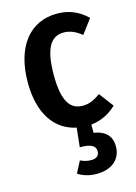

<svg xmlns="http://www.w3.org/2000/svg" viewBox="-120 -609 655 923"><g transform="rotate(-15 207.5 -147.0)"><path d="M407 -46 353 -118C322 -96 298 -84 264 -84C206 -84 167 -125 167 -262C167 -399 204 -448 265 -448C298 -448 325 -435 354 -412L407 -483C364 -524 317 -544 257 -544C122 -544 37 -437 37 -260C37 -107 101 -12 208 10L198 105C253 105 276 118 276 145C276 169 260 179 236 179C214 179 198 174 182 166L152 224C174 239 206 250 244 250C318 250 367 211 367 145C367 96 339 64 280 55V14C330 9 372 -13 407 -46Z"/></g></svg>

Font: Fira Sans Condensed Medium
Style: Regular
Weight: 500
Width: 3
Designer: Carrois Corporate & Edenspiekermann AG
Foundry: Carrois Corporate GbR & Edenspiekermann AG
Version: Version 4.202;PS 004.202;hotconv 1.0.88;makeotf.lib2.5.64775